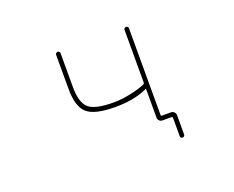

<svg xmlns="http://www.w3.org/2000/svg" viewBox="-105 -721 1210 994"><g transform="rotate(-20 500.0 -224.5)"><path d="M734.4 83V-19.5Q734.4 -24.4 729.5 -24.4H678.7Q668.9 -24.4 661.6 -31.2Q654.3 -38.1 654.3 -48.8V-204.1Q654.3 -209 650.4 -207L647.5 -205.1Q577.1 -172.9 473.6 -172.9Q361.3 -172.9 319.3 -209Q277.3 -245.1 277.3 -344.7V-532.2Q277.3 -537.1 281.2 -540.5Q285.2 -543.9 290 -543.9Q294.9 -543.9 298.3 -540.5Q301.8 -537.1 301.8 -532.2V-344.7Q301.8 -259.8 336.9 -228.5Q372.1 -198.2 473.6 -198.2Q521.5 -198.2 572.3 -210Q623 -220.7 650.4 -234.4Q654.3 -236.3 654.3 -241.2V-532.2Q654.3 -537.1 657.7 -540.5Q661.1 -543.9 666.5 -543.9Q671.9 -543.9 675.3 -540.5Q678.7 -537.1 678.7 -532.2V-52.7Q678.7 -48.8 683.6 -48.8H734.4Q744.1 -48.8 751.5 -41.5Q758.8 -34.2 758.8 -24.4V83Q758.8 87.9 754.9 91.3Q751 94.7 746.1 94.7Q741.2 94.7 737.8 91.3Q734.4 87.9 734.4 83Z"/></g></svg>

Font: Rounded-L Mgen+ 2m thin
Style: Regular
Weight: 100
Designer: [Source Han Sans]
Ryoko NISHIZUKA  (kana & ideographs); Paul D. Hunt (Latin, Greek & Cyrillic); Wenlong ZHANG  (bopomofo
Version: Version 1.059.20150602